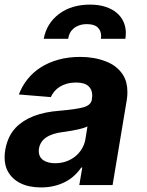

<svg xmlns="http://www.w3.org/2000/svg" viewBox="-32 -798 632 828"><path d="M508.5 -630.7H403.1Q404.1 -636.4 404.1 -642.4Q404.1 -665.5 389.4 -679.7Q374.6 -693.9 343 -693.9Q323.9 -693.9 309.5 -688.7Q295.1 -683.6 285 -674.9Q274.9 -666.2 269.2 -654.7Q263.5 -643.1 262.1 -630.7H156.6Q169 -697.4 222.3 -737.6Q275.9 -778.1 356.2 -778.1Q393.8 -778.1 422.8 -768.6Q451.7 -759.2 471.2 -742.7Q490.8 -726.2 500.7 -703.8Q510.7 -681.5 510.7 -655.5Q510.7 -643.5 508.5 -630.7ZM144.9 10.3Q120.4 10.3 98.2 6Q76 1.8 57.4 -7.3Q38.7 -16.3 24.1 -30Q9.6 -43.7 0 -62.5Q-12.1 -86.3 -12.1 -119.3Q-12.1 -153.8 0.4 -188.9Q12.4 -223 35.9 -247.5Q96.9 -310.7 223.7 -320.3Q295.1 -326.3 327.4 -335.2Q360.8 -344.5 364.3 -369.3Q364.3 -372.2 364.5 -374.3Q364.7 -376.4 365.1 -378.2Q365.4 -380 365.6 -381.9Q365.8 -383.9 365.8 -386.4Q365.8 -412.3 348.7 -427.2Q331.7 -442.1 296.2 -442.1Q274.9 -442.1 257.5 -437.3Q240.1 -432.5 226.4 -424.2Q212.7 -415.8 202.9 -404.3Q193.2 -392.8 187.1 -379.3L49.4 -390.6Q62.9 -426.5 86.6 -456.3Q110.4 -486.2 143.8 -507.5Q177.2 -528.8 220 -540.7Q262.8 -552.6 314.3 -552.6Q374.3 -552.6 424 -533.4Q473.7 -514.6 499.3 -473.7Q517.4 -443.9 517.4 -401.6Q517.4 -393.5 516.9 -385.1Q516.3 -376.8 514.9 -367.9L453.5 0H310L322.8 -75.6H318.5Q305.4 -56.5 288 -40.5Q270.6 -24.5 248.8 -13.3Q226.9 -2.1 201 4.1Q175.1 10.3 144.9 10.3ZM205.6 -94.1Q231.5 -94.1 253.6 -101.9Q275.6 -109.7 292.4 -123.4Q309.3 -137.1 320.5 -155.4Q331.7 -173.7 335.9 -195L345.2 -252.8Q318.5 -239.3 240.1 -228.7Q146 -217.3 136 -157.3Q135.7 -154.5 135.5 -151.8Q135.3 -149.1 135.3 -146.7Q135.3 -120.4 155.2 -106.9Q174.7 -94.1 205.6 -94.1Z"/></svg>

Font: Linik Sans
Style: Bold Italic
Weight: 700
Italic angle: 9°
Designer: Fonts by Rasmus Andersson / Changes by Cristiano Sobral with parts from Marc Monis
Foundry: rsms
Version: Version 3.020; ttfautohint (v1.6)